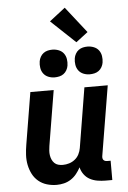

<svg xmlns="http://www.w3.org/2000/svg" viewBox="-64 -1036 728 1090"><g transform="rotate(-5 300.0 -491.0)"><path d="M215 8Q186 8 159 0Q132 -8 111 -25.5Q90 -43 77.5 -67.5Q65 -92 59.5 -119.5Q54 -147 55.5 -176Q57 -205 62 -234L111 -530H244L192 -216Q190 -203 189 -189.5Q188 -176 190 -163Q192 -150 197 -138.5Q202 -127 211 -118Q220 -109 232.5 -105.5Q245 -102 259 -102Q277 -102 295 -107.5Q313 -113 328 -125Q343 -137 351.5 -154Q360 -171 363 -189L419 -530H552L486 -132Q485 -126 486 -120Q487 -114 490.5 -110Q494 -106 499.5 -104Q505 -102 511 -102H531V8H493Q469 8 446 4Q423 0 403.5 -10.5Q384 -21 370.5 -39.5Q357 -58 352 -80Q342 -61 328 -43.5Q314 -26 295.5 -14Q277 -2 256 3Q235 8 215 8ZM456 -601Q437 -601 420 -608Q403 -615 392.5 -629Q382 -643 379 -661.5Q376 -680 379 -699Q381 -712 388 -724.5Q395 -737 406 -745Q417 -753 430 -756Q443 -759 456 -759Q475 -759 492.5 -752Q510 -745 520.5 -731Q531 -717 534 -698.5Q537 -680 534 -661Q532 -648 525 -635.5Q518 -623 507 -615Q496 -607 482.5 -604Q469 -601 456 -601ZM256 -601Q237 -601 220 -608Q203 -615 192.5 -629Q182 -643 179 -661.5Q176 -680 179 -699Q181 -712 188 -724.5Q195 -737 206 -745Q217 -753 230 -756Q243 -759 256 -759Q275 -759 292.5 -752Q310 -745 320.5 -731Q331 -717 334 -698.5Q337 -680 334 -661Q332 -648 325 -635.5Q318 -623 307 -615Q296 -607 282.5 -604Q269 -601 256 -601ZM396 -789 257 -920 347 -990 464 -841Z"/></g></svg>

Font: Iosevka Curly XBdEx
Style: Italic
Weight: 800
Width: 7
Italic angle: -9°
Monospace: yes
Designer: Belleve Invis
Foundry: Belleve Invis
Version: Version 11.1.0; ttfautohint (v1.8.3)